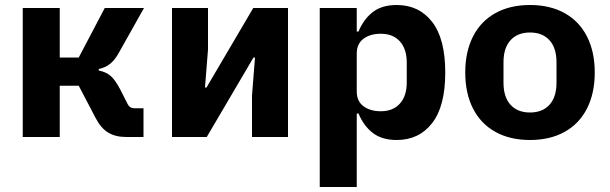

<svg xmlns="http://www.w3.org/2000/svg" viewBox="-20 -548 2440 768"><path d="M71 -516H219V-318H295L399 -516H556L456 -338Q439 -307 419.5 -292Q400 -277 375 -272V-266Q405 -260 423 -244Q441 -228 460 -192L491 -131Q495 -123 501.5 -119Q508 -115 517 -115H554V0H485Q442 0 413 -17.5Q384 -35 363 -75L295 -205H219V0H71Z M668 -516H812V-350L800 -198H806L993 -516H1132V0H988V-166L1000 -318H994L807 0H668Z M1259 -516H1407V-422H1414Q1435 -472 1471.5 -500Q1508 -528 1567 -528Q1656 -528 1708.5 -460.5Q1761 -393 1761 -258Q1761 -123 1708.5 -55.5Q1656 12 1567 12Q1508 12 1471.5 -16Q1435 -44 1414 -94H1407V200H1259ZM1607 -218V-298Q1607 -352 1579.5 -382.5Q1552 -413 1503 -413Q1461 -413 1434 -393Q1407 -373 1407 -334V-182Q1407 -143 1434 -123Q1461 -103 1503 -103Q1552 -103 1579.5 -133.5Q1607 -164 1607 -218Z M1841 -258Q1841 -341 1872 -402Q1903 -463 1961.5 -495.5Q2020 -528 2100 -528Q2180 -528 2238.5 -495.5Q2297 -463 2328 -402Q2359 -341 2359 -258Q2359 -175 2328 -114Q2297 -53 2238.5 -20.5Q2180 12 2100 12Q2020 12 1961.5 -20.5Q1903 -53 1872 -114Q1841 -175 1841 -258ZM2206 -217V-299Q2206 -356 2178 -387Q2150 -418 2100 -418Q2050 -418 2022 -387Q1994 -356 1994 -299V-217Q1994 -160 2022 -129Q2050 -98 2100 -98Q2150 -98 2178 -129Q2206 -160 2206 -217Z"/></svg>

Font: iA Writer Duo V
Style: Regular
Weight: 400
Designer: Mike Abbink, Paul van der Laan, Pieter van Rosmalen, Oliver Reichenstein
Foundry: Information Architects Inc.
Version: Version 2.000